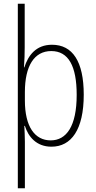

<svg xmlns="http://www.w3.org/2000/svg" viewBox="-20 -780 518 1034"><path d="M431 -270C431 -449 371 -539 260 -539C174 -539 132 -482 111 -417H109C112 -452 113 -495 113 -526V-760H76V234H114V-16C114 -48 112 -79 111 -102H114C132 -45 175 10 257 10C364 10 431 -82 431 -270ZM393 -269C393 -99 337 -24 253 -24C168 -24 114 -97 114 -239V-284C114 -424 164 -505 256 -505C349 -505 393 -424 393 -269Z"/></svg>

Font: Noto Sans Malayalam Condensed ExtraLight
Style: Regular
Weight: 200
Width: 3
Designer: Jelle Bosma - Monotype Design Team
Foundry: Monotype Imaging Inc.
Version: Version 2.104